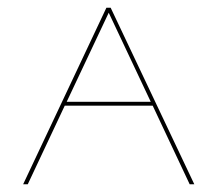

<svg xmlns="http://www.w3.org/2000/svg" viewBox="-20 -478 564 498"><path d="M376 -204H148L52 0H40L256 -458H267L484 0H472ZM371 -214 262 -445 153 -214Z"/></svg>

Font: Ysabeau SC Hairline
Style: Regular
Weight: 100
Designer: Christian Thalmann (Catharsis Fonts)
Version: Version 0.003